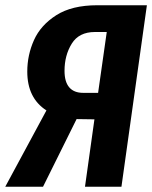

<svg xmlns="http://www.w3.org/2000/svg" viewBox="-50 -712 580 732"><path d="M510 -692 413 0H274L310 -257L242 -258L114 0H-30L127 -291Q54 -338 54 -439Q54 -502 79.5 -559Q105 -616 164.5 -654Q224 -692 321 -692ZM357 -590H312Q251 -590 223.5 -545.5Q196 -501 196 -442Q196 -400 214 -379Q232 -358 267 -358H324Z"/></svg>

Font: Fira Sans Extra Condensed SemiBold
Style: Italic
Weight: 600
Width: 3
Italic angle: -8°
Designer: Carrois Corporate & Edenspiekermann AG
Foundry: Carrois Corporate GbR & Edenspiekermann AG
Version: Version 4.203